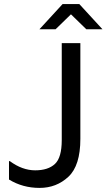

<svg xmlns="http://www.w3.org/2000/svg" viewBox="-20 -909 521 939"><path d="M282 -698H373V-230Q373 -99 314.5 -44.5Q256 10 173.5 10Q91 10 24 -31V-121H28Q89 -76 152 -76Q215 -76 248.5 -107Q282 -138 282 -224ZM368 -889 481 -766H402L327 -839L252 -766H173L286 -889Z"/></svg>

Font: Varela
Style: Regular
Weight: 400
Designer: Joe Prince
Foundry: Joe Prince
Version: Version 1.000